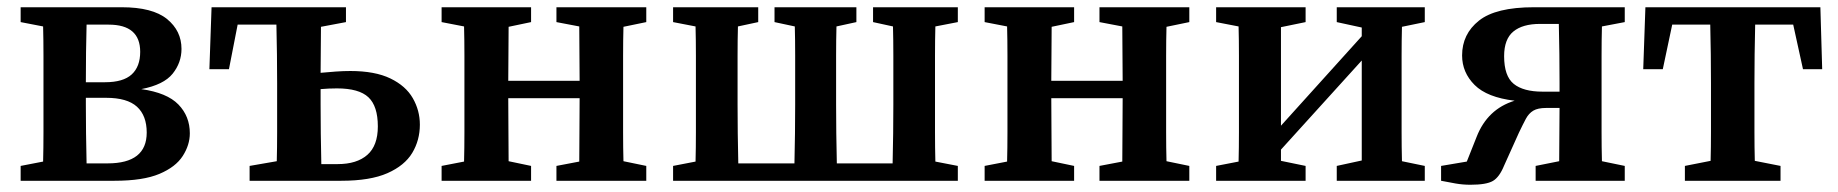

<svg xmlns="http://www.w3.org/2000/svg" viewBox="-20 -499 5074 530"><path d="M37 -438V-479H316Q401 -479 441 -446.5Q481 -414 481 -364Q481 -326 456.5 -295.5Q432 -265 370 -253Q441 -243 472.5 -210.5Q504 -178 504 -131Q504 -99 484.5 -68.5Q465 -38 420 -19Q375 0 296 0H37V-41L99 -53Q100 -90 100 -133.5Q100 -177 100 -210V-269Q100 -302 100 -345.5Q100 -389 99 -426ZM217 -210Q217 -176 217.5 -131Q218 -86 219 -48H277Q385 -48 385 -133Q385 -180 358 -204.5Q331 -229 273 -229H217ZM280 -431H219Q218 -397 217.5 -354.5Q217 -312 217 -272H270Q320 -272 343.5 -293.5Q367 -315 367 -356Q367 -431 280 -431Z M558 -308 564 -479H935V-438L866 -425Q866 -396 865.5 -362Q865 -328 865 -298Q886 -300 907 -301.5Q928 -303 947 -303Q1015 -303 1057.5 -282.5Q1100 -262 1119.5 -228Q1139 -194 1139 -155Q1139 -112 1118 -77Q1097 -42 1049.5 -21Q1002 0 922 0H669V-41L744 -54Q745 -91 745 -134Q745 -177 745 -210V-269Q745 -304 744.5 -349Q744 -394 743 -431H636L612 -308ZM865 -210Q865 -176 865.5 -130Q866 -84 867 -46H912Q965 -46 994 -71.5Q1023 -97 1023 -150Q1023 -206 997 -230.5Q971 -255 910 -255Q899 -255 887.5 -254.5Q876 -254 865 -253Z M1516 -438V-479H1764V-438L1701 -425Q1700 -388 1700 -345Q1700 -302 1700 -269V-210Q1700 -177 1700 -134Q1700 -91 1701 -54L1764 -41V0H1516V-41L1579 -53Q1579 -90 1579.5 -136Q1580 -182 1580 -228H1383Q1383 -182 1383.5 -136Q1384 -90 1384 -54L1446 -41V0H1199V-41L1261 -53Q1262 -90 1262 -133.5Q1262 -177 1262 -210V-269Q1262 -302 1262 -345.5Q1262 -389 1261 -426L1199 -438V-479H1446V-438L1384 -425Q1384 -391 1383.5 -350Q1383 -309 1383 -276H1580Q1580 -309 1579.5 -350Q1579 -391 1579 -426Z M2390 -438V-479H2624V-438L2562 -426Q2561 -389 2561 -345.5Q2561 -302 2561 -269V-210Q2561 -177 2561 -134Q2561 -91 2562 -53L2624 -41V0H1838V-41L1900 -53Q1901 -91 1901 -134Q1901 -177 1901 -210V-269Q1901 -302 1901 -345.5Q1901 -389 1900 -426L1838 -438V-479H2073V-438L2017 -426Q2016 -389 2016 -345.5Q2016 -302 2016 -269V-210Q2016 -176 2016.5 -131Q2017 -86 2018 -48H2173Q2174 -86 2174.5 -131Q2175 -176 2175 -210V-269Q2175 -302 2175 -345.5Q2175 -389 2174 -426L2118 -438V-479H2344V-438L2289 -426Q2288 -389 2288 -345.5Q2288 -302 2288 -269V-210Q2288 -176 2288.5 -131Q2289 -86 2290 -48H2444Q2445 -86 2445.5 -131Q2446 -176 2446 -210V-269Q2446 -302 2446 -345.5Q2446 -389 2445 -426Z M3015 -438V-479H3263V-438L3200 -425Q3199 -388 3199 -345Q3199 -302 3199 -269V-210Q3199 -177 3199 -134Q3199 -91 3200 -54L3263 -41V0H3015V-41L3078 -53Q3078 -90 3078.5 -136Q3079 -182 3079 -228H2882Q2882 -182 2882.5 -136Q2883 -90 2883 -54L2945 -41V0H2698V-41L2760 -53Q2761 -90 2761 -133.5Q2761 -177 2761 -210V-269Q2761 -302 2761 -345.5Q2761 -389 2760 -426L2698 -438V-479H2945V-438L2883 -425Q2883 -391 2882.5 -350Q2882 -309 2882 -276H3079Q3079 -309 3078.5 -350Q3078 -391 3078 -426Z M3670 -438V-479H3913V-438L3850 -425Q3849 -388 3849 -345Q3849 -302 3849 -269V-210Q3849 -177 3849 -134Q3849 -91 3850 -54L3913 -41V0H3670V-41L3739 -56V-332L3516 -86V-55L3584 -41V0H3337V-41L3399 -53Q3400 -91 3400 -134Q3400 -177 3400 -210V-269Q3400 -302 3400 -345.5Q3400 -389 3399 -426L3337 -438V-479H3584V-438L3516 -424V-152L3739 -399V-423Z M4238 -246H4285V-269Q4285 -304 4284.5 -350Q4284 -396 4283 -433H4231Q4183 -433 4157.5 -412Q4132 -391 4132 -344Q4132 -289 4158.5 -267.5Q4185 -246 4238 -246ZM3958 0V-41L4029 -53L4056 -121Q4086 -198 4161 -221Q4085 -230 4050.5 -264.5Q4016 -299 4016 -346Q4016 -405 4062.5 -442Q4109 -479 4214 -479H4465V-438L4402 -426Q4401 -389 4401 -345.5Q4401 -302 4401 -269V-210Q4401 -177 4401 -134Q4401 -91 4402 -54L4465 -41V0H4219V-41L4284 -54Q4284 -89 4284.5 -129Q4285 -169 4285 -201H4248Q4225 -201 4212.5 -193.5Q4200 -186 4192 -171Q4184 -156 4173 -133L4132 -42Q4119 -10 4101 0.5Q4083 11 4039 11Q4018 11 3998 7.5Q3978 4 3958 0Z M4516 -308 4522 -479H5005L5010 -308H4957L4930 -431H4825Q4824 -394 4823.5 -349Q4823 -304 4823 -269V-210Q4823 -177 4823 -134.5Q4823 -92 4824 -55L4895 -41V0H4631V-41L4702 -55Q4703 -92 4703 -134.5Q4703 -177 4703 -210V-269Q4703 -304 4702.5 -349Q4702 -394 4701 -431H4596L4570 -308Z"/></svg>

Font: Source Serif Pro Semibold
Style: Regular
Weight: 600
Designer: Frank Grießhammer
Foundry: Adobe Systems Incorporated
Version: Version 3.000;hotconv 1.0.109;makeotfexe 2.5.65596